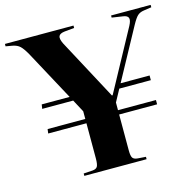

<svg xmlns="http://www.w3.org/2000/svg" viewBox="-109 -838 957 947"><g transform="rotate(-15 369.0 -365.0)"><path d="M207 0V-12.2L252.9 -15.1Q271.5 -16.6 277.8 -27.3Q284.2 -38.1 284.2 -68.8V-248H88.9L91.8 -270H284.2V-309.1L250 -373H91.8L95.2 -395H237.8L100.1 -649.9Q82.5 -681.2 68.6 -694.3Q54.7 -707.5 30.8 -711.9L-2.9 -717.8V-730H347.2V-717.8L296.9 -712.9Q272.9 -710 267.3 -697.8Q261.7 -685.5 274.9 -658.2L440.9 -348.1H444.8L612.8 -657.2Q626.5 -683.1 621.8 -695.6Q617.2 -708 594.2 -710.9L539.1 -719.2V-730H741.2V-717.8L701.2 -711.9Q681.2 -709 669.2 -698Q657.2 -687 640.1 -655.8L498 -395H646V-371.1H484.9L451.2 -309.1V-270H645V-248H451.2V-64.9Q451.2 -36.6 457.8 -26.6Q464.4 -16.6 483.9 -15.1L524.9 -12.2V0Z"/></g></svg>

Font: Display Regular
Style: Bold
Weight: 700
Designer: Latin by Veronika Burian and Jose Scaglione. Greek by Irene Vlachou. Cyrillic by Vera Evstafieva.
Foundry: TypeTogether
Version: Version 3.002